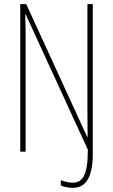

<svg xmlns="http://www.w3.org/2000/svg" viewBox="-20 -734 546 929"><path d="M332 175C396 175 429 124 429 7V-714H403V-179C403 -149 404 -111 404 -71H402L107 -714H78V0H104V-554C104 -610 103 -639 102 -665H104L405 -10C405 112 381 150 331 150C313 150 288 144 274 137V163C287 170 312 175 332 175Z"/></svg>

Font: Noto Sans Kannada ExtraCondensed Thin
Style: Regular
Weight: 100
Width: 2
Designer: Jelle Bosma - Monotype Design Team
Foundry: Monotype Imaging Inc.
Version: Version 2.005